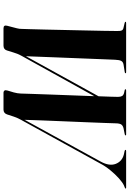

<svg xmlns="http://www.w3.org/2000/svg" viewBox="158 -898 740 1096"><g transform="rotate(90 528.0 -350.0)"><path d="M835.5 -696Q835.5 -700 842 -700H1050.5Q1056.5 -700 1056.5 -696.5Q1056.5 -694.5 1047.5 -691L1039.5 -688Q1022 -680 998.2 -658.8Q974.5 -637.5 951.2 -609Q928 -580.5 912.5 -550.5L663.5 -99Q660 -92 655.8 -83.8Q651.5 -75.5 645.5 -58L633 -20Q626 0 605.5 0H508.5Q501.5 0 497.2 -5.2Q493 -10.5 497 -23.5L507.5 -58.5Q513.5 -80.5 514 -98.5Q514.5 -117 516 -163.2Q517.5 -209.5 519.8 -270.8Q522 -332 524.5 -397Q527 -462 529 -518L299 -103.5Q290.5 -88 287.2 -79Q284 -70 279 -55L268 -19.5Q262 0 240.5 0H142Q121.5 0 127 -20.5L141.5 -76.5Q143.5 -82.5 144.2 -90.5Q145 -98.5 145 -103.5Q145.5 -115 146.5 -151.2Q147.5 -187.5 148.8 -239Q150 -290.5 151.2 -349.2Q152.5 -408 153.8 -465.8Q155 -523.5 156 -571.5Q157 -619.5 157 -649Q157.5 -667.5 153.5 -675.2Q149.5 -683 138.5 -685L111.5 -691.5Q104.5 -693 104.5 -696.5Q104.5 -700 112 -700H391.5Q398 -700 398 -696.5Q398 -693 391 -692L350 -685.5Q334 -683 328 -672.5Q322 -662 321 -636.5Q320 -613.5 318 -562.5Q316 -511.5 313.2 -441.2Q310.5 -371 307.2 -290.5Q304 -210 301 -128L529.5 -542.5Q531 -582 532 -611.5Q533 -641 533 -653.5Q533 -668 528.2 -676.5Q523.5 -685 509.5 -688.5L496 -691.5Q489.5 -692.5 489.5 -696Q489.5 -700 497 -700H747.5Q753 -700 753 -696.5Q753 -693.5 746 -692L713.5 -685.5Q698 -682 691.2 -673Q684.5 -664 684 -641.5Q683.5 -622.5 681.8 -575.5Q680 -528.5 677.5 -466.2Q675 -404 672.2 -338.2Q669.5 -272.5 667.2 -215Q665 -157.5 664 -120.5L903 -556Q929.5 -605 915.2 -641Q901 -677 862 -687L841.5 -691.5Q835.5 -693.5 835.5 -696Z"/></g></svg>

Font: Fraunces 144pt S000
Style: Bold Italic
Weight: 700
Italic angle: -16°
Version: Version 1.000; ttfautohint (v1.8.3)